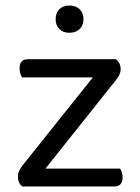

<svg xmlns="http://www.w3.org/2000/svg" viewBox="-20 -677 509 697"><path d="M61 0Q45 -13 45 -35Q45 -47 50 -57.5Q55 -68 63 -78L317 -396H60Q57 -401 54 -409.5Q51 -418 51 -429Q51 -462 81 -462H401Q418 -448 418 -426Q418 -406 399 -384L145 -65H416Q419 -60 422 -52Q425 -44 425 -33Q425 0 394 0ZM283 -607Q283 -585 269 -571.5Q255 -558 232 -558Q209 -558 195.5 -571.5Q182 -585 182 -607Q182 -630 195.5 -643.5Q209 -657 232 -657Q255 -657 269 -643.5Q283 -630 283 -607Z"/></svg>

Font: Baloo Bhai 2
Style: Regular
Weight: 400
Designer: Supriya Tembe, Noopur Datye and Ek Type
Foundry: Ek Type
Version: Version 1.640;PS 1.000;hotconv 16.6.51;makeotf.lib2.5.65220;